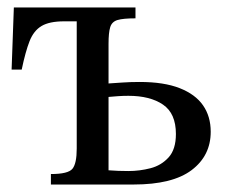

<svg xmlns="http://www.w3.org/2000/svg" viewBox="-20 -493 608 513"><path d="M337 0H116V-28Q162 -28 173.5 -42Q185 -56 185 -96V-436H151Q112 -436 91 -423.5Q70 -411 59 -383Q48 -355 38 -307H11L17 -473H342V-444Q309 -444 294 -439.5Q279 -435 274.5 -420.5Q270 -406 270 -376V-270Q286 -271 307 -272.5Q328 -274 353 -274Q418 -274 460 -257.5Q502 -241 522.5 -211.5Q543 -182 543 -141Q543 -77 492 -38.5Q441 0 337 0ZM323 -36Q353 -36 382 -43.5Q411 -51 430.5 -72.5Q450 -94 450 -135Q450 -190 415.5 -213.5Q381 -237 323 -237Q308 -237 294.5 -236Q281 -235 270 -234V-38Q284 -37 296 -36.5Q308 -36 323 -36Z"/></svg>

Font: STIX Two Text
Style: Regular
Weight: 400
Designer: Ross Mills, John Hudson & Paul Hanslow, Tiro Typeworks Ltd; with prior portions MicroPress Inc., and Coen Hoffman.
Foundry: Tiro Typeworks Ltd
Version: Version 2.13 b171